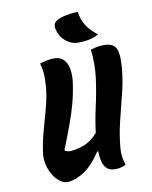

<svg xmlns="http://www.w3.org/2000/svg" viewBox="-136 -1022 888 1120"><g transform="rotate(-15 308.0 -462.0)"><path d="M137 10Q110 10 88.5 -9Q67 -28 52.5 -57.5Q38 -87 33 -120.5Q28 -154 34 -184Q47 -247 72 -313Q97 -379 121 -445Q145 -511 154 -573Q161 -618 160 -647.5Q159 -677 154 -699Q175 -704 192.5 -706Q210 -708 226 -708Q269 -708 290.5 -685.5Q312 -663 316 -625Q320 -587 309 -540Q294 -476 274 -422Q254 -368 226.5 -309.5Q199 -251 160 -173Q167 -167 177 -163.5Q187 -160 195 -160Q237 -160 278.5 -172Q320 -184 363 -224Q378 -296 402.5 -372.5Q427 -449 445.5 -531Q464 -613 461 -701Q481 -704 493 -706Q505 -708 521 -708Q581 -708 602 -680.5Q623 -653 612 -575Q601 -497 574.5 -418.5Q548 -340 520.5 -261Q493 -182 479 -102Q474 -74 475.5 -48.5Q477 -23 483 0Q468 6 456 8Q444 10 430 10Q405 10 385.5 0.5Q366 -9 356 -36.5Q346 -64 349 -117H343Q289 -49 236.5 -19.5Q184 10 137 10ZM444 -934Q447 -884 466.5 -847.5Q486 -811 525 -776Q503 -766 479.5 -762Q456 -758 431 -758Q403 -758 385 -762Q367 -766 353 -775Q302 -808 293 -870Q288 -903 315 -917Q355 -937 444 -934Z"/></g></svg>

Font: Recursive Mn Csl St XBd
Style: Italic
Weight: 800
Italic angle: -15°
Monospace: yes
Version: Version 1.079;hotconv 1.0.112;makeotfexe 2.5.65598; ttfautoh